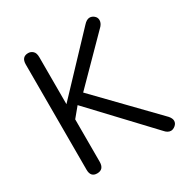

<svg xmlns="http://www.w3.org/2000/svg" viewBox="-149 -750 846 878"><g transform="rotate(-30 273.5 -310.5)"><path d="M541 -26.4C541 -34.8 536.8 -43.9 528.3 -53.7L245.1 -345.7L463.9 -567.4C471.7 -576.5 475.6 -585.9 475.6 -595.7C475.6 -604.8 472 -612.5 464.8 -618.7C457.7 -624.8 449.9 -627.9 441.4 -627.9C431 -627.9 420.2 -621.7 409.2 -609.4L152.3 -337.9V-585.9C152.3 -600.9 148.8 -611.7 141.6 -618.2C134.4 -624.7 126.3 -627.9 117.2 -627.9C93.8 -627.9 82 -614.6 82 -587.9V-32.2C82 -6.2 93.4 6.8 116.2 6.8C140.3 6.8 152.3 -6.8 152.3 -34.2V-257.8L194.3 -308.6L473.6 -11.7C484 0.7 494.8 6.8 505.9 6.8C513.7 6.8 521.5 3.6 529.3 -2.9C537.1 -9.4 541 -17.3 541 -26.4Z"/></g></svg>

Font: Jura
Style: DemiBold
Weight: 600
Version: Version 2.5.1